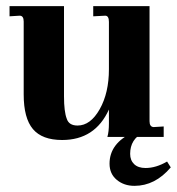

<svg xmlns="http://www.w3.org/2000/svg" viewBox="-20 -445 575 624"><path d="M182 10Q117 10 87 -25.5Q57 -61 57 -138V-375Q57 -394 44 -394L11 -392V-425H188V-132Q188 -82 197 -59Q204 -37 232 -37Q274 -37 304 -90Q334 -143 334 -220V-374Q334 -394 322 -394L283 -392V-425H466V-51Q466 -33 479 -32L512 -34V0H329Q334 -17 334 -44V-89Q289 10 182 10ZM417 159Q383 159 359.5 139.5Q336 120 336 87Q336 21 411 -14H446Q403 7 403 55Q403 76 416 88.5Q429 101 453 101Q487 101 523 80L535 99Q484 159 417 159Z"/></svg>

Font: UnnaBold
Style: Bold
Weight: 700
Designer: Jorge de Buen Unna
Foundry: Omnibus-Type
Version: Version 2.008;hotconv 1.0.109;makeotfexe 2.5.65596